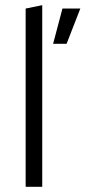

<svg xmlns="http://www.w3.org/2000/svg" viewBox="-20 -721 330 741"><path d="M79 -688V0H143V-701ZM290 -688H221L185 -552H237Z"/></svg>

Font: Roundo
Style: Regular
Weight: 400
Designer: Shiva Nallaperumal
Foundry: Indian Type Foundry
Version: Version 2.000